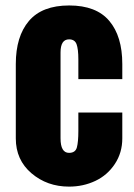

<svg xmlns="http://www.w3.org/2000/svg" viewBox="-20 -672 493 706"><path d="M38.1 -163.1V-436.5Q38.1 -538.1 86.4 -595Q134.8 -651.9 234.4 -651.9Q334 -651.9 381.8 -595.2Q429.7 -538.6 429.7 -436.5V-380.9H268.1V-453.6Q268.1 -491.7 261.5 -509.5Q254.9 -527.3 233.9 -527.3Q202.6 -527.3 202.6 -479V-163.6Q202.6 -109.9 233.9 -109.9Q257.3 -109.9 262.7 -130.1Q268.1 -150.4 268.1 -190.4V-258.3H429.7V-163.1Q429.7 -110.4 402.3 -69.1Q375 -27.8 330.6 -6.8Q286.1 14.2 233.9 14.2Q153.3 14.2 95.7 -34.9Q38.1 -84 38.1 -163.1Z"/></svg>

Font: Oswald-Bold
Style: Bold
Weight: 700
Designer: vernon adams
Foundry: vernon adams
Version: Version 2.002; ttfautohint (v0.92.18-e454-dirty) -l 8 -r 50 